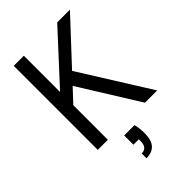

<svg xmlns="http://www.w3.org/2000/svg" viewBox="-275 -797 1131 1131"><g transform="rotate(-45 291.0 -231.0)"><path d="M542 -700 296 -436 569 0H467L236 -371L158 -288V0H74V-700H158V-398L436 -700ZM242 238V198Q289 198 289 141V127H244V50H330Q335 70 337 88.5Q339 107 339 124Q339 184 314 211Q289 238 242 238Z"/></g></svg>

Font: Rethink Sans
Style: Regular
Weight: 400
Designer: The Rethink Sans project authors (Hans Thiessen). DM Sans designed by Colophon Foundry.
Foundry: Rethink Communications LLC
Version: Version 1.001